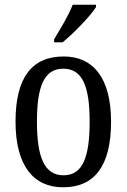

<svg xmlns="http://www.w3.org/2000/svg" viewBox="-20 -786 538 816"><path d="M210 -619V-606H246C296 -647 367 -721 388 -756V-766H289C272 -721 238 -666 210 -619ZM248 10C382 10 452 -81 452 -269C452 -456 375 -546 251 -546C115 -546 46 -456 46 -269C46 -81 123 10 248 10ZM250 -41C168 -41 137 -119 137 -269C137 -418 167 -494 249 -494C331 -494 361 -418 361 -269C361 -119 332 -41 250 -41Z"/></svg>

Font: Noto Serif Lao Condensed
Style: Regular
Weight: 400
Width: 3
Designer: Monotype Design Team
Foundry: Monotype Imaging Inc.
Version: Version 2.003